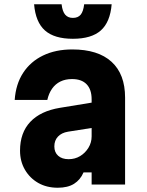

<svg xmlns="http://www.w3.org/2000/svg" viewBox="-20 -866 690 901"><path d="M420 -386V-267L299 -248Q269 -243 252 -225Q235 -207 235 -179Q235 -151 253 -135Q271 -119 302 -119Q332 -119 356 -133.5Q380 -148 395 -172.5Q410 -197 410 -226V-400Q410 -446 386.5 -470.5Q363 -495 318 -495Q287 -495 263.5 -483.5Q240 -472 224.5 -450Q209 -428 202 -397H49Q54 -471 88.5 -524Q123 -577 182 -605.5Q241 -634 319 -634Q440 -634 503.5 -576Q567 -518 567 -408V0H410V-57H372Q357 -22 327.5 -3.5Q298 15 251 15Q199 15 159.5 -7.5Q120 -30 97 -69.5Q74 -109 74 -159Q74 -243 122 -294Q170 -345 261 -360ZM269 -846Q273 -812 286 -797Q299 -782 322 -782Q346 -782 358.5 -797Q371 -812 375 -846H504Q497 -762 453 -723Q409 -684 322 -684Q235 -684 191 -723Q147 -762 140 -846Z"/></svg>

Font: Martian Mono SemiCondensed
Style: Bold
Weight: 700
Width: 4
Designer: Roman Shamin
Foundry: Evil Martians
Version: Version 1.000